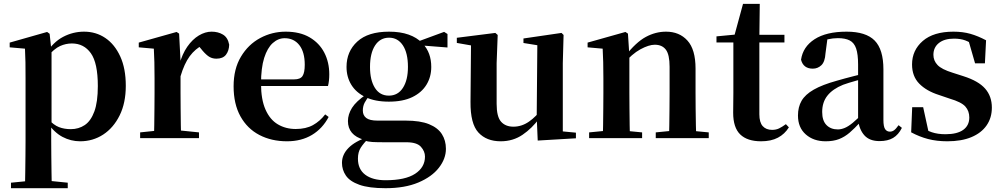

<svg xmlns="http://www.w3.org/2000/svg" viewBox="-20 -716 5196 995"><path d="M36.9 259.3V230.8L146 220.1H225.4L331.1 230.8V259.3ZM109.4 259.3Q110.4 217.3 110.9 174.2Q111.4 131 111.9 89.9Q112.4 48.8 112.4 13.8V-308.7Q112.4 -358.5 111.9 -393Q111.4 -427.5 109.4 -463.8L30.2 -470.7V-495.2L224.2 -550.4L237.2 -540.9L245.8 -460.8L247.1 -455V-75.6L245.4 -63V13Q245.4 47.8 245.9 89.3Q246.4 130.8 246.9 174Q247.4 217.3 248.4 259.3ZM395.1 16.2Q347 16.2 303.7 -6.7Q260.4 -29.6 224.3 -82.3H212.1L230.6 -97.8Q258.5 -67.8 285.5 -57.3Q312.6 -46.7 347.1 -46.7Q387.7 -46.7 419.3 -67.9Q450.8 -89.1 468.9 -138.2Q487 -187.4 487 -270.1Q487 -389.4 450.9 -440.1Q414.8 -490.8 352.6 -490.8Q321.3 -490.8 291.4 -477.5Q261.5 -464.2 224 -421.1L209.1 -437.5H217.5Q255.3 -497.6 306.7 -524.8Q358.1 -551.9 415.6 -551.9Q477.4 -551.9 525.9 -519.1Q574.5 -486.2 603.2 -423.5Q631.9 -360.9 631.9 -271.4Q631.9 -182.3 600 -117.9Q568.1 -53.5 514.7 -18.6Q461.3 16.2 395.1 16.2Z M706.2 0V-29.9L814.3 -41.2H900.8L1011.2 -29.9V0ZM777.2 0Q778.9 -25.5 779.4 -67.4Q779.9 -109.4 780.4 -154.8Q780.9 -200.3 780.9 -234.8V-310.2Q780.9 -360.7 780 -394.1Q779.2 -427.5 777.2 -463.8L699.1 -470.7V-495.2L895.2 -550.4L908.2 -541.7L915.6 -398.7V-397.7V-234.8Q915.6 -200.3 916.1 -154.8Q916.6 -109.4 917.1 -67.4Q917.6 -25.5 918.6 0ZM915.4 -320.2 882.3 -380.9H909.4Q924 -435.6 950.6 -473.9Q977.3 -512.2 1010.4 -532.1Q1043.5 -551.9 1076.6 -551.9Q1110.2 -551.9 1135.4 -536.8Q1160.7 -521.7 1167.7 -484.5Q1166.9 -453.2 1151.2 -432.6Q1135.4 -411.9 1101.2 -411.9Q1076.5 -411.9 1058.2 -425.8Q1040 -439.6 1020.8 -464.4L997.8 -490.9L1034.4 -485.1Q991.5 -463.1 963.2 -424.7Q934.9 -386.2 915.4 -320.2Z M1467.2 16.2Q1386.8 16.2 1324.2 -16.5Q1261.6 -49.1 1226.1 -113Q1190.6 -176.9 1190.6 -268.8Q1190.6 -358.8 1228.6 -422.2Q1266.5 -485.7 1328.2 -518.8Q1389.9 -551.9 1460.4 -551.9Q1534.1 -551.9 1584.5 -522.5Q1634.8 -493.1 1660.6 -443.2Q1686.4 -393.3 1686.4 -330.9Q1686.4 -296.1 1679.7 -270.2H1249.1V-304.6H1504.4Q1536.5 -304.6 1547.9 -322.2Q1559.3 -339.8 1559.3 -380.4Q1559.3 -446.3 1531.2 -482.2Q1503.1 -518 1455.1 -518Q1421.7 -518 1393.6 -492.9Q1365.6 -467.8 1349.1 -416Q1332.7 -364.1 1332.7 -282.7Q1332.7 -200.5 1355.9 -148.2Q1379 -95.8 1419.8 -71.7Q1460.5 -47.5 1512.4 -47.5Q1565.4 -47.5 1601.9 -67.7Q1638.3 -87.9 1665.2 -123.2L1683.1 -109.9Q1651.6 -49.8 1596.7 -16.8Q1541.7 16.2 1467.2 16.2Z M1977.8 259.3Q1891.7 259.3 1842.2 241.5Q1792.8 223.8 1772.5 193.9Q1752.2 164.1 1752.2 128Q1752.2 85.1 1786.1 50.6Q1819.9 16.2 1888.3 -7.2L1891.4 -0.8Q1863.7 27 1849.3 49.7Q1834.9 72.4 1834.9 106.1Q1834.9 160.8 1872.7 189.4Q1910.5 218 1978.1 218Q2080.2 218 2131.3 184.5Q2182.4 151 2182.4 95.5Q2182.4 68.3 2161.4 44.8Q2140.4 21.2 2085.8 21.2H1970.7Q1932.6 21.2 1909.6 19.9Q1886.7 18.5 1865.4 11.6V8.1Q1783.1 -15.7 1783.1 -88.6Q1783.1 -123.2 1804.3 -157.2Q1825.5 -191.1 1879.2 -227.3V-236.3L1898.8 -226.5Q1879.3 -202.1 1869.8 -184.1Q1860.3 -166 1860.3 -143Q1860.3 -118.4 1877.9 -104.7Q1895.6 -91 1935.8 -91H2082.1Q2157.5 -91 2203.2 -72.5Q2248.8 -54 2269.9 -21.1Q2290.9 11.8 2290.9 55.3Q2290.9 106.6 2254.4 153.4Q2218 200.2 2148 229.8Q2078 259.3 1977.8 259.3ZM1995.3 -189.2Q1923.3 -189.2 1874.3 -212.6Q1825.4 -236.1 1800.6 -276.7Q1775.8 -317.3 1775.8 -369.1Q1775.8 -449.4 1831.6 -500.6Q1887.5 -551.9 1996.1 -551.9Q2054.8 -551.9 2097.7 -536.6Q2140.6 -521.4 2166.6 -494L2170.7 -489.8Q2214.9 -443.3 2214.9 -369.1Q2214.9 -317.3 2189.9 -276.7Q2165 -236.1 2116.4 -212.6Q2067.8 -189.2 1995.3 -189.2ZM1995.1 -220.4Q2042.1 -220.4 2068.1 -260.8Q2094.1 -301.2 2094.1 -369.4Q2094.1 -441.2 2067.8 -481Q2041.4 -520.7 1996.3 -520.7Q1950 -520.7 1923.8 -480.5Q1897.5 -440.2 1897.5 -369.1Q1897.5 -300.9 1922.9 -260.6Q1948.3 -220.4 1995.1 -220.4ZM2133.2 -482.9V-498.4H2139.2L2281.6 -550.8L2299 -539.8V-469.9Z M2574.7 16.2Q2501.1 16.2 2459.2 -29.3Q2417.3 -74.7 2418.3 -187.9L2421 -497.7L2451 -475.4L2347.4 -493.5V-520.2L2547 -545.4L2559.2 -534.8L2553.7 -388.7V-177.8Q2553.7 -111 2576.7 -85.3Q2599.7 -59.5 2640.8 -59.5Q2683.7 -59.5 2721.5 -85.8Q2759.3 -112.1 2788.6 -153.8L2822.2 -103H2775Q2737.4 -51 2687.8 -17.4Q2638.2 16.2 2574.7 16.2ZM2766.6 12.4 2761.4 -109.4V-111.9L2764.6 -481.6L2692.7 -493.2V-516.6L2889.9 -545.4L2900.6 -534.8L2896.6 -388.7V-35L2964.6 -28.5V0.7Z M3033 0V-29.9L3138.6 -40.2H3201.7L3307.6 -29.9V0ZM3103.2 0Q3104.9 -25.5 3105.4 -67.4Q3105.9 -109.4 3106.4 -154.8Q3106.9 -200.3 3106.9 -234.8V-310.2Q3106.9 -360 3106 -393.7Q3105.2 -427.5 3103.2 -463.8L3025.1 -470.7V-495.2L3221.2 -550.4L3234.2 -541.7L3241.6 -428V-425.6V-234.8Q3241.6 -200.3 3242.1 -154.8Q3242.6 -109.4 3243.1 -67.4Q3243.6 -25.5 3244.6 0ZM3378.3 0V-29.9L3482.2 -40.2H3544.8L3652.9 -29.9V0ZM3447 0Q3448 -25.5 3448.5 -66.9Q3449 -108.4 3449.5 -153.8Q3450 -199.3 3450 -234.8V-369.8Q3450 -433.2 3430.6 -458.7Q3411.2 -484.2 3373.2 -484.2Q3342.6 -484.2 3298.8 -460.5Q3255.1 -436.8 3209.5 -383.3L3204.6 -425.7H3219.9Q3276.1 -497.3 3326.7 -524.6Q3377.3 -551.9 3431.5 -551.9Q3500.6 -551.9 3542.5 -505.8Q3584.5 -459.6 3584.5 -360.5V-234.8Q3584.5 -199.3 3585 -153.8Q3585.5 -108.4 3586.3 -66.9Q3587.2 -25.5 3588.2 0Z M3848.4 -496.1V-535.7H4045.2V-496.1ZM3924.1 16.2Q3852.7 16.2 3816.1 -19.3Q3779.5 -54.8 3779.5 -131.7Q3779.5 -159.8 3780 -182.4Q3780.5 -205 3780.5 -234.7V-496.1H3693V-527.5L3802.7 -538L3784.1 -525.2L3830.5 -695.8H3917.3L3915.2 -519.3V-508.7V-123.8Q3915.2 -81.6 3932.7 -62.3Q3950.2 -43 3981.3 -43Q4001.4 -43 4017 -50.4Q4032.7 -57.9 4052.7 -72.5L4068.2 -56Q4046.7 -21.1 4011.3 -2.5Q3975.9 16.2 3924.1 16.2Z M4258.6 16.2Q4196.2 16.2 4155.8 -19.4Q4115.3 -54.9 4115.3 -117.6Q4115.3 -161.2 4134 -193.6Q4152.7 -226.1 4197.1 -251.5Q4241.6 -277 4317.4 -297.9Q4356.8 -309.4 4406.4 -322Q4456 -334.6 4496 -344.4V-318.9Q4456 -308.9 4416 -297.6Q4375.9 -286.4 4349.1 -276.7Q4295.3 -254.9 4268.1 -220.6Q4240.8 -186.4 4240.8 -135.9Q4240.8 -90.4 4263.1 -67.9Q4285.3 -45.3 4322 -45.3Q4338.3 -45.3 4356.7 -52.6Q4375.1 -59.9 4399.4 -79.7Q4423.8 -99.4 4457.3 -135.5L4472.8 -82.4H4437.7Q4408.6 -50.6 4383.2 -28.7Q4357.7 -6.8 4328.4 4.7Q4299 16.2 4258.6 16.2ZM4538.1 15.2Q4486.6 15.2 4459.9 -14.2Q4433.2 -43.6 4426.9 -94V-96.5V-381.4Q4426.9 -434.7 4416.8 -464.5Q4406.7 -494.3 4383.6 -506.3Q4360.5 -518.3 4322 -518.3Q4296.4 -518.3 4269.3 -512.2Q4242.2 -506.1 4205.8 -491.2L4268.1 -516.3L4257.9 -439.2Q4255.3 -395.9 4236.6 -378Q4217.8 -360.2 4192.3 -360.2Q4143.1 -360.2 4131.2 -406.5Q4140.9 -473.5 4201.4 -512.7Q4261.9 -551.9 4367.1 -551.9Q4467.4 -551.9 4512.7 -505.9Q4558.1 -459.8 4558.1 -356.2V-94.8Q4558.1 -60.3 4566.8 -47Q4575.6 -33.8 4591.7 -33.8Q4603.3 -33.8 4613.3 -40.9Q4623.3 -48.1 4636.7 -67.2L4653.9 -53.4Q4636 -17.5 4608.2 -1.1Q4580.4 15.2 4538.1 15.2Z M4889.3 16.2Q4834.6 16.2 4789.7 4.5Q4744.8 -7.2 4701.9 -30.3L4707.2 -160.4H4764.1L4794.6 -20.6L4746.6 -26V-62Q4778.7 -41.1 4808.9 -30.7Q4839.2 -20.4 4879.8 -20.4Q4940.1 -20.4 4971.7 -43Q5003.2 -65.7 5003.2 -107.2Q5003.2 -140.9 4982.7 -164Q4962.1 -187.1 4901.5 -204.9L4845.7 -223.9Q4780.9 -244.5 4743.7 -282.6Q4706.5 -320.7 4706.5 -382Q4706.5 -455.6 4762.2 -503.8Q4817.9 -551.9 4921.2 -551.9Q4969.5 -551.9 5008.9 -540.7Q5048.2 -529.5 5090.1 -507.2L5084.1 -387.7H5033.1L4994.6 -521.5L5037 -507.8V-477Q5006.7 -497.5 4982.1 -506.7Q4957.5 -515.8 4923.8 -515.8Q4874 -515.8 4845.6 -493.1Q4817.2 -470.4 4817.2 -431.8Q4817.2 -401.6 4838.6 -379.1Q4859.9 -356.6 4916.8 -339.1L4972.9 -321.1Q5050.8 -296.3 5085.4 -256.6Q5120.1 -217 5120.1 -158.3Q5120.1 -105.4 5092.8 -66.1Q5065.4 -26.7 5014 -5.3Q4962.6 16.2 4889.3 16.2Z"/></svg>

Font: Source Han Serif JP VF
Style: Regular
Weight: 250
Designer: Ryoko NISHIZUKA 西塚涼子 (kana & ideographs); Frank Grießhammer (Latin, Greek & Cyrillic); Wenlong ZHANG 张文龙 (bopomofo); San
Foundry: Adobe
Version: Version 2.001;hotconv 1.1.0;makeotfexe 2.6.0